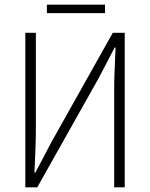

<svg xmlns="http://www.w3.org/2000/svg" viewBox="-20 -799 640 819"><path d="M88 0V-659H133V-255Q133 -207 131 -159Q129 -111 127 -63H131L200 -194L461 -659H512V0H467V-409Q467 -457 469 -502.5Q471 -548 473 -596H469L400 -464L139 0ZM180 -743V-779H428V-743Z"/></svg>

Font: Source Code Pro Light
Style: Regular
Weight: 300
Monospace: yes
Designer: Paul D. Hunt, Teo Tuominen
Foundry: Adobe Systems Incorporated
Version: Version 2.030;PS 1.000;hotconv 16.6.51;makeotf.lib2.5.65220